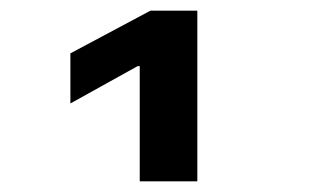

<svg xmlns="http://www.w3.org/2000/svg" viewBox="-20 -750 590 360"><path d="M242 -410V-626H238L112 -556V-650L262 -730H350V-410Z"/></svg>

Font: M PLUS Code Latin SemiExpanded SemiBold
Style: Regular
Weight: 600
Width: 6
Designer: Coji Morishita
Foundry: UNDERFOREST DESIGN
Version: Version 1.002; ttfautohint (v1.8.3)